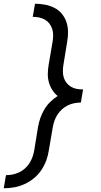

<svg xmlns="http://www.w3.org/2000/svg" viewBox="-21 -853 541 1026"><path d="M-1 153 11 83Q29 83 46.5 79.5Q64 76 81 68Q98 60 112.5 47Q127 34 137 18Q147 2 153 -15Q159 -32 162 -50L182 -173Q186 -197 194 -220.5Q202 -244 215 -266.5Q228 -289 246.5 -307.5Q265 -326 287 -340Q270 -354 258 -373Q246 -392 240 -414Q234 -436 234.5 -460Q235 -484 239 -507L260 -630Q263 -648 263 -665Q263 -682 258 -698Q253 -714 243 -727Q233 -740 219 -748Q205 -756 188.5 -759.5Q172 -763 154 -763L166 -833Q193 -833 219.5 -828Q246 -823 269 -811.5Q292 -800 308.5 -780.5Q325 -761 333.5 -736.5Q342 -712 342.5 -684.5Q343 -657 338 -630L318 -507Q315 -490 315 -472.5Q315 -455 319.5 -439.5Q324 -424 334 -411Q344 -398 358 -389.5Q372 -381 389 -378Q406 -375 423 -375L411 -305Q394 -305 376 -301.5Q358 -298 341.5 -290Q325 -282 310.5 -269Q296 -256 286 -240.5Q276 -225 270 -207.5Q264 -190 261 -173L240 -50Q236 -22 226 5Q216 32 199.5 56.5Q183 81 159.5 100Q136 119 109.5 131Q83 143 55 148Q27 153 -1 153Z"/></svg>

Font: iosevka_custom_sans_ss08
Style: Italic
Weight: 400
Italic angle: -10°
Designer: Belleve Invis
Foundry: Belleve Invis
Version: Version 10.3.0; ttfautohint (v1.8.3)